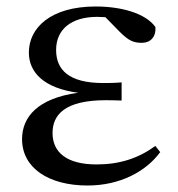

<svg xmlns="http://www.w3.org/2000/svg" viewBox="-20 -557 549 592"><path d="M250 15C350 15 430 -28 474 -88L459 -107C407 -69 349 -50 278 -50C186 -50 142 -87 142 -147C142 -203 180 -248 306 -248C317 -248 328 -248 355 -247V-303C331 -301 315 -301 298 -301C192 -301 153 -342 153 -403C153 -465 198 -505 280 -505L305 -504L349 -459C378 -430 393 -425 418 -425C444 -425 462 -444 459 -474C428 -517 352 -537 275 -537C136 -537 69 -471 69 -395C69 -334 115 -285 221 -271C96 -254 48 -196 48 -128C48 -39 130 15 250 15Z"/></svg>

Font: Noto Serif TC Medium
Style: Regular
Weight: 500
Designer: Ryoko NISHIZUKA 西塚涼子 (kana & ideographs); Frank Grießhammer (Latin, Greek & Cyrillic); Wenlong ZHANG 张文龙 (bopomofo); San
Foundry: Adobe
Version: Version 2.001;hotconv 1.1.0;makeotfexe 2.6.0